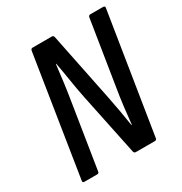

<svg xmlns="http://www.w3.org/2000/svg" viewBox="-156 -770 838 885"><g transform="rotate(-30 263.0 -327.5)"><path d="M40 0Q29 0 31 -10L131 -645Q133 -655 142 -655H244Q253 -655 255 -645L328 -286Q336 -246 344 -202Q352 -158 358 -118H360Q364 -159 370 -208.5Q376 -258 383 -299L438 -645Q440 -655 449 -655H516Q528 -655 526 -645L425 -10Q424 0 414 0H314Q304 0 302 -10L233 -342Q223 -392 215 -443Q207 -494 199 -536H197Q192 -490 185 -438Q178 -386 170 -338L118 -10Q117 0 108 0Z"/></g></svg>

Font: Sofia Sans Condensed SemiBold
Style: Italic
Weight: 600
Italic angle: -9°
Version: Version 4.100